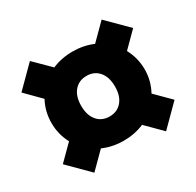

<svg xmlns="http://www.w3.org/2000/svg" viewBox="-149 -864 1049 1026"><g transform="rotate(-30 375.0 -350.5)"><path d="M153.3 -5.8 30 -129.2 120 -219.2Q87.5 -279.2 87.5 -350Q87.5 -420.8 120 -480.8L30 -571.7L153.3 -695L249.2 -600Q306.7 -625 375 -625Q443.3 -625 500.8 -600L595.8 -695L719.2 -571.7L629.2 -481.7Q662.5 -420 662.5 -350Q662.5 -280.8 629.2 -219.2L719.2 -129.2L595.8 -5.8L501.7 -100Q444.2 -75 375 -75Q308.3 -75 248.3 -100.8ZM299.2 -258.3Q327.5 -225 375 -225Q422.5 -225 450.8 -258.3Q479.2 -291.7 479.2 -350Q479.2 -408.3 450.8 -441.7Q422.5 -475 375 -475Q327.5 -475 299.2 -441.7Q270.8 -408.3 270.8 -350Q270.8 -291.7 299.2 -258.3Z"/></g></svg>

Font: BoonTook
Style: Regular
Weight: 400
Designer: Sungsit Sawaiwan
Foundry: FontUni
Version: Version 3.0